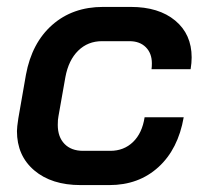

<svg xmlns="http://www.w3.org/2000/svg" viewBox="-20 -527 592 555"><path d="M29 -148Q29 -159 33 -185L55 -311Q72 -403 131 -455Q190 -507 278 -507H358Q439 -507 486.5 -467.5Q534 -428 534 -361Q534 -345 531 -327H418Q419 -333 419 -344Q419 -373 401.5 -390.5Q384 -408 354 -408H275Q234 -408 206 -380.5Q178 -353 169 -304L149 -191Q147 -182 147 -166Q147 -131 166.5 -111Q186 -91 220 -91H299Q338 -91 364.5 -116.5Q391 -142 398 -188H511Q495 -96 438 -44Q381 8 296 8H213Q129 8 79 -34.5Q29 -77 29 -148Z"/></svg>

Font: Bai Jamjuree SemiBold
Style: Italic
Weight: 600
Italic angle: -10°
Version: Version 1.000; ttfautohint (v1.6)